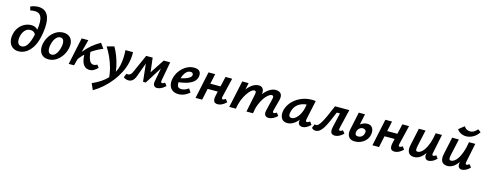

<svg xmlns="http://www.w3.org/2000/svg" viewBox="-31 -1655 7300 2889"><g transform="rotate(15 3619.5 -211.0)"><path d="M187 13Q143 13 110.5 -4Q78 -21 58 -52Q38 -83 32.5 -124.5Q27 -166 38 -214Q53 -281 90 -326.5Q127 -372 175.5 -395Q224 -418 272 -418Q321 -418 351.5 -396.5Q382 -375 395 -340L362 -294Q349 -320 329 -332Q309 -344 282 -344Q243 -344 216 -324.5Q189 -305 172 -273.5Q155 -242 148 -205Q140 -161 146 -131Q152 -101 169.5 -86Q187 -71 212 -71Q263 -71 299.5 -127Q336 -183 359 -286Q379 -371 384.5 -436Q390 -501 380 -545.5Q370 -590 343 -612.5Q316 -635 270 -635Q251 -635 233.5 -633Q216 -631 200 -627L184 -684Q215 -698 246 -704.5Q277 -711 305 -711Q355 -711 391 -692.5Q427 -674 449.5 -638Q472 -602 480 -550Q488 -498 483.5 -431Q479 -364 461 -283Q440 -187 398.5 -121Q357 -55 302.5 -21Q248 13 187 13Z M653 13Q595 13 560 -14.5Q525 -42 513 -88.5Q501 -135 512 -191Q525 -256 561.5 -311.5Q598 -367 652 -400.5Q706 -434 770 -434Q825 -434 861 -408Q897 -382 910.5 -336.5Q924 -291 911 -231Q898 -167 861.5 -111.5Q825 -56 771.5 -21.5Q718 13 653 13ZM680 -68Q712 -68 735.5 -91Q759 -114 775 -150Q791 -186 798 -224Q809 -278 796.5 -315.5Q784 -353 744 -353Q716 -353 692 -333.5Q668 -314 651 -279.5Q634 -245 625 -199Q615 -141 628.5 -104.5Q642 -68 680 -68Z M1061 -80 1024 -102Q1067 -173 1116.5 -233.5Q1166 -294 1225 -344Q1284 -394 1355 -433L1412 -354Q1366 -336 1318 -310Q1270 -284 1223.5 -250Q1177 -216 1135.5 -173.5Q1094 -131 1061 -80ZM967 0 1056 -421H1160L1050 0ZM1290 7Q1250 7 1219 -17Q1188 -41 1172 -93.5Q1156 -146 1158 -233L1232 -314Q1235 -227 1248.5 -177Q1262 -127 1282.5 -105.5Q1303 -84 1328 -84Q1336 -84 1346 -85.5Q1356 -87 1366.5 -91Q1377 -95 1386 -101L1418 -59Q1386 -28 1357 -10.5Q1328 7 1290 7Z M1420 289 1376 190Q1448 159 1507 120Q1566 81 1610 33.5Q1654 -14 1683 -68.5Q1712 -123 1725 -185Q1736 -239 1739.5 -298Q1743 -357 1738 -421H1856Q1858 -381 1854.5 -341Q1851 -301 1842 -260Q1824 -178 1784 -98.5Q1744 -19 1687.5 53Q1631 125 1563 185Q1495 245 1420 289ZM1610 82Q1607 -12 1583.5 -100Q1560 -188 1524.5 -265Q1489 -342 1450 -402L1563 -432Q1597 -374 1624.5 -301.5Q1652 -229 1669 -152.5Q1686 -76 1686 -3Z M2341 7Q2313 7 2295 -14.5Q2277 -36 2286 -84L2339 -364L2386 -388L2159 -29H2117L2081 -357L2109 -418H2163L2195 -154H2162L2335 -418H2436L2382 -124Q2378 -105 2382 -94.5Q2386 -84 2399 -84Q2407 -84 2416.5 -88Q2426 -92 2441 -103L2475 -59Q2441 -26 2407 -9.5Q2373 7 2341 7ZM1900 7Q1875 7 1855.5 -0.5Q1836 -8 1820 -21L1845 -82Q1850 -80 1857.5 -79Q1865 -78 1869 -78Q1886 -78 1903.5 -90.5Q1921 -103 1931 -125L2062 -418H2128L2008 -89Q1996 -56 1980 -35Q1964 -14 1944 -3.5Q1924 7 1900 7Z M2678 13Q2623 13 2585.5 -12.5Q2548 -38 2534 -84Q2520 -130 2533 -191Q2547 -256 2587 -311Q2627 -366 2684 -400Q2741 -434 2807 -434Q2851 -434 2875.5 -418.5Q2900 -403 2908 -376.5Q2916 -350 2909 -318Q2897 -264 2852.5 -231.5Q2808 -199 2746 -182.5Q2684 -166 2619 -159L2624 -223Q2674 -231 2714 -244Q2754 -257 2779.5 -274.5Q2805 -292 2810 -312Q2813 -321 2811 -332Q2809 -343 2799.5 -351Q2790 -359 2770 -359Q2736 -359 2710 -335.5Q2684 -312 2667 -275.5Q2650 -239 2641 -199Q2632 -160 2634.5 -131Q2637 -102 2653.5 -86.5Q2670 -71 2701 -71Q2724 -71 2754 -81Q2784 -91 2812 -113L2849 -57Q2825 -36 2797 -20Q2769 -4 2739 4.5Q2709 13 2678 13Z M3287 7Q3263 7 3245.5 -3.5Q3228 -14 3222 -40Q3216 -66 3226 -110L3297 -421H3401L3330 -124Q3326 -106 3328.5 -95Q3331 -84 3345 -84Q3353 -84 3362.5 -88Q3372 -92 3387 -103L3421 -59Q3387 -26 3353 -9.5Q3319 7 3287 7ZM2943 0 3032 -421H3136L3046 0ZM3028 -178 3046 -264H3316L3297 -178Z M4082 7Q4058 7 4040.5 -3Q4023 -13 4016.5 -35Q4010 -57 4018 -92L4065 -287Q4070 -307 4066 -322Q4062 -337 4040 -337Q4017 -337 3986.5 -312.5Q3956 -288 3925.5 -243.5Q3895 -199 3871 -137Q3847 -75 3838 0H3766Q3788 -108 3823 -188.5Q3858 -269 3901 -322Q3944 -375 3990 -401.5Q4036 -428 4078 -428Q4110 -428 4136 -415.5Q4162 -403 4172.5 -372.5Q4183 -342 4169 -289L4125 -124Q4121 -106 4123.5 -95Q4126 -84 4140 -84Q4148 -84 4157.5 -88Q4167 -92 4182 -103L4216 -59Q4182 -26 4148 -9.5Q4114 7 4082 7ZM3468 0 3558 -421H3657L3569 0ZM3506 0Q3526 -97 3558 -175.5Q3590 -254 3631 -310.5Q3672 -367 3719 -397.5Q3766 -428 3815 -428Q3865 -428 3884.5 -390.5Q3904 -353 3889 -289L3821 0H3736L3794 -287Q3799 -307 3794.5 -322Q3790 -337 3767 -337Q3747 -337 3718.5 -312.5Q3690 -288 3660.5 -243.5Q3631 -199 3606.5 -137Q3582 -75 3571 0Z M4373 9Q4306 9 4279.5 -38.5Q4253 -86 4266 -154Q4277 -208 4309.5 -257Q4342 -306 4392.5 -344Q4443 -382 4507 -404Q4571 -426 4645 -426Q4665 -426 4678 -424.5Q4691 -423 4702 -421L4639 -124Q4631 -82 4654 -82Q4663 -82 4675 -87.5Q4687 -93 4701 -103L4734 -58Q4697 -24 4667.5 -8.5Q4638 7 4608 7Q4584 7 4566.5 -3Q4549 -13 4542.5 -34.5Q4536 -56 4544 -92L4577 -243L4631 -277Q4616 -211 4588.5 -158Q4561 -105 4526 -67.5Q4491 -30 4451.5 -10.5Q4412 9 4373 9ZM4416 -81Q4440 -81 4464.5 -97Q4489 -113 4510.5 -140.5Q4532 -168 4548.5 -203.5Q4565 -239 4573 -278L4593 -377L4648 -334Q4639 -336 4630 -336.5Q4621 -337 4612 -337Q4560 -337 4519 -323.5Q4478 -310 4448.5 -286Q4419 -262 4400.5 -228.5Q4382 -195 4375 -154Q4368 -111 4381 -96Q4394 -81 4416 -81Z M4812 10Q4792 10 4776 1Q4760 -8 4752 -18L4777 -79Q4786 -77 4791.5 -76Q4797 -75 4801 -75Q4816 -75 4833.5 -90Q4851 -105 4874 -143Q4897 -181 4928.5 -248.5Q4960 -316 5003 -421H5165L5147 -336H5053Q5016 -245 4986 -179Q4956 -113 4929 -71.5Q4902 -30 4874 -10Q4846 10 4812 10ZM5112 7Q5088 7 5070.5 -3.5Q5053 -14 5047 -40Q5041 -66 5051 -110L5122 -421H5226L5155 -124Q5151 -106 5153.5 -95Q5156 -84 5170 -84Q5178 -84 5187.5 -88Q5197 -92 5212 -103L5246 -59Q5212 -26 5178 -9.5Q5144 7 5112 7Z M5425 13Q5382 13 5353.5 -5Q5325 -23 5314.5 -59Q5304 -95 5315 -147L5373 -421H5470L5410 -139Q5403 -102 5415.5 -87Q5428 -72 5454 -72Q5478 -72 5496 -81.5Q5514 -91 5526.5 -107Q5539 -123 5543 -145Q5551 -180 5534.5 -195Q5518 -210 5495 -210Q5481 -210 5467.5 -205Q5454 -200 5442.5 -190.5Q5431 -181 5422.5 -168Q5414 -155 5410 -139H5349Q5362 -175 5383.5 -204Q5405 -233 5431.5 -252.5Q5458 -272 5487 -282.5Q5516 -293 5543 -293Q5583 -293 5606.5 -272.5Q5630 -252 5638 -218.5Q5646 -185 5637 -146Q5627 -97 5595.5 -61.5Q5564 -26 5519.5 -6.5Q5475 13 5425 13Z M6042 7Q6018 7 6000.5 -3.5Q5983 -14 5977 -40Q5971 -66 5981 -110L6052 -421H6156L6085 -124Q6081 -106 6083.5 -95Q6086 -84 6100 -84Q6108 -84 6117.5 -88Q6127 -92 6142 -103L6176 -59Q6142 -26 6108 -9.5Q6074 7 6042 7ZM5698 0 5787 -421H5891L5801 0ZM5783 -178 5801 -264H6071L6052 -178Z M6348 9Q6327 9 6305.5 2.5Q6284 -4 6268 -21Q6252 -38 6246 -70Q6240 -102 6251 -152L6309 -421H6413L6357 -164Q6350 -131 6351.5 -106.5Q6353 -82 6382 -82Q6403 -82 6429.5 -99.5Q6456 -117 6482.5 -156.5Q6509 -196 6532.5 -261Q6556 -326 6571 -421H6630Q6607 -303 6575.5 -220.5Q6544 -138 6507 -87.5Q6470 -37 6430 -14Q6390 9 6348 9ZM6569 7Q6549 7 6534 -4Q6519 -15 6513 -37Q6507 -59 6514 -92L6584 -421H6669L6608 -124Q6604 -105 6606.5 -94.5Q6609 -84 6623 -84Q6631 -84 6640.5 -88Q6650 -92 6665 -103L6699 -59Q6666 -25 6632.5 -9Q6599 7 6569 7Z M6867 9Q6846 9 6824.5 2.5Q6803 -4 6787 -21Q6771 -38 6765 -70Q6759 -102 6770 -152L6828 -421H6932L6876 -164Q6869 -131 6870.5 -106.5Q6872 -82 6901 -82Q6922 -82 6948.5 -99.5Q6975 -117 7001.5 -156.5Q7028 -196 7051.5 -261Q7075 -326 7090 -421H7149Q7126 -303 7094.5 -220.5Q7063 -138 7026 -87.5Q6989 -37 6949 -14Q6909 9 6867 9ZM7088 7Q7068 7 7053 -4Q7038 -15 7032 -37Q7026 -59 7033 -92L7103 -421H7188L7127 -124Q7123 -105 7125.5 -94.5Q7128 -84 7142 -84Q7150 -84 7159.5 -88Q7169 -92 7184 -103L7218 -59Q7185 -25 7151.5 -9Q7118 7 7088 7ZM7022 -495Q6979 -495 6941 -513.5Q6903 -532 6881 -568L6966 -636Q6991 -602 7016 -592Q7041 -582 7063 -582Q7092 -582 7118 -596Q7144 -610 7174 -644L7220 -611Q7182 -552 7128.5 -523.5Q7075 -495 7022 -495Z"/></g></svg>

Font: Ysabeau
Style: Bold Italic
Weight: 700
Italic angle: -12°
Designer: Christian Thalmann (Catharsis Fonts)
Version: Version 2.002